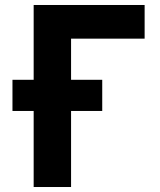

<svg xmlns="http://www.w3.org/2000/svg" viewBox="-20 -750 640 770"><path d="M115 0H265V-305H390V-430H265V-595H560V-730H115V-430H30V-305H115Z"/></svg>

Font: JetBrains Mono ExtraBold
Style: Regular
Weight: 800
Monospace: yes
Designer: Philipp Nurullin, Konstantin Bulenkov
Foundry: JetBrains
Version: Version 2.305